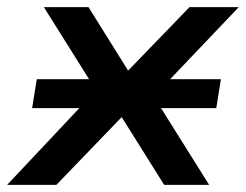

<svg xmlns="http://www.w3.org/2000/svg" viewBox="-36 -518 689 538"><path d="M-16 0 254 -287 260 -222 87 -498H212L325 -317H320L495 -498H633L372 -224V-284L550 0H424L303 -193H308L122 0ZM54 -215 67 -296H583L570 -215Z"/></svg>

Font: Nunito Sans 7pt SemiExpanded SemiBold
Style: Italic
Weight: 600
Width: 6
Italic angle: -9°
Designer: Vernon Adams
Foundry: Vernon Adams
Version: Version 3.101;gftools[0.9.27]